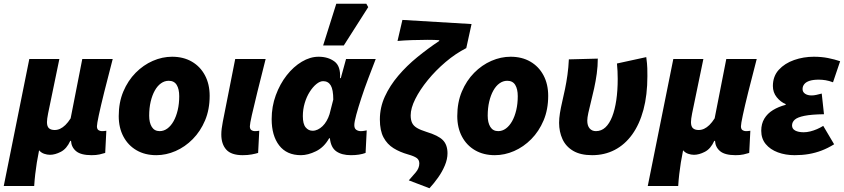

<svg xmlns="http://www.w3.org/2000/svg" viewBox="-48 -814 4494 1022"><path d="M-28 176 108 -500H268L208 -210Q205 -197 203.5 -183.5Q202 -170 202 -164Q202 -141 212.5 -131.5Q223 -122 243 -122Q258 -122 272 -128.5Q286 -135 300 -148.5Q314 -162 328 -184L390 -500H552Q526 -401 507 -324.5Q488 -248 478 -201Q468 -154 468 -142Q468 -127 476 -121.5Q484 -116 494 -116Q499 -116 505.5 -116.5Q512 -117 518 -118L512 0Q500 4 482 8Q464 12 440 12Q383 12 357.5 -9Q332 -30 330 -64Q330 -64 330 -64Q330 -64 330 -64H326Q307 -22 276 -6Q245 10 218 10Q203 10 187 4.5Q171 -1 160 -14Q153 20 148 51.5Q143 83 139.5 113.5Q136 144 134 176Z M784 12Q724 12 679 -14Q634 -40 609 -87Q584 -134 584 -196Q584 -269 608.5 -327Q633 -385 674 -426.5Q715 -468 765.5 -490Q816 -512 868 -512Q928 -512 973 -486Q1018 -460 1043 -413Q1068 -366 1068 -304Q1068 -231 1043.5 -173Q1019 -115 978 -73.5Q937 -32 886.5 -10Q836 12 784 12ZM802 -116Q824 -116 843 -130Q862 -144 876 -169Q890 -194 898 -228Q906 -262 906 -302Q906 -340 892.5 -362Q879 -384 850 -384Q828 -384 809 -370.5Q790 -357 776 -332Q762 -307 754 -273Q746 -239 746 -198Q746 -161 760 -138.5Q774 -116 802 -116Z M1244 12Q1183 12 1156.5 -17.5Q1130 -47 1130 -98Q1130 -113 1132 -129Q1134 -145 1138 -166L1204 -500H1366Q1341 -401 1322 -324.5Q1303 -248 1292.5 -201Q1282 -154 1282 -142Q1282 -127 1290 -121.5Q1298 -116 1308 -116Q1313 -116 1319.5 -116.5Q1326 -117 1332 -118L1326 0Q1313 4 1292 8Q1271 12 1244 12Z M1554 12Q1478 12 1438 -40Q1398 -92 1398 -180Q1398 -247 1420 -307Q1442 -367 1478 -413Q1514 -459 1558.5 -485.5Q1603 -512 1648 -512Q1698 -512 1732 -487Q1766 -462 1762 -398H1766L1794 -500H1952Q1933 -451 1912.5 -397Q1892 -343 1875.5 -292.5Q1859 -242 1848.5 -203.5Q1838 -165 1838 -148Q1838 -130 1848.5 -123Q1859 -116 1872 -116Q1883 -116 1890 -117.5Q1897 -119 1904 -120L1898 0Q1882 6 1862.5 9Q1843 12 1820 12Q1771 12 1742 -8.5Q1713 -29 1708 -78Q1708 -78 1708 -78Q1708 -78 1708 -78H1704Q1677 -30 1634 -9Q1591 12 1554 12ZM1616 -118Q1630 -118 1643.5 -124.5Q1657 -131 1669 -142.5Q1681 -154 1690.5 -170.5Q1700 -187 1706 -206L1726 -284Q1726 -337 1712.5 -359.5Q1699 -382 1672 -382Q1655 -382 1636 -366.5Q1617 -351 1600.5 -325Q1584 -299 1574 -265.5Q1564 -232 1564 -196Q1564 -154 1579 -136Q1594 -118 1616 -118ZM1672 -572 1742 -794H1902L1912 -776L1782 -572Z M2238 188 2128 146Q2146 126 2165 103.5Q2184 81 2184 56Q2184 37 2170 27Q2156 17 2124 8Q2081 -4 2047 -25Q2013 -46 1993.5 -82.5Q1974 -119 1974 -178Q1974 -242 2000.5 -300Q2027 -358 2072 -411Q2117 -464 2173.5 -510Q2230 -556 2290 -596V-600Q2268 -602 2228 -602Q2188 -602 2144.5 -600.5Q2101 -599 2068 -596L2094 -708L2462 -686L2434 -558Q2377 -529 2324 -484Q2271 -439 2229 -387.5Q2187 -336 2162.5 -287Q2138 -238 2138 -200Q2138 -176 2145.5 -160Q2153 -144 2171.5 -133Q2190 -122 2222 -112Q2285 -93 2309.5 -68Q2334 -43 2334 2Q2334 33 2320 66.5Q2306 100 2284 131Q2262 162 2238 188Z M2586 12Q2526 12 2481 -14Q2436 -40 2411 -87Q2386 -134 2386 -196Q2386 -269 2410.5 -327Q2435 -385 2476 -426.5Q2517 -468 2567.5 -490Q2618 -512 2670 -512Q2730 -512 2775 -486Q2820 -460 2845 -413Q2870 -366 2870 -304Q2870 -231 2845.5 -173Q2821 -115 2780 -73.5Q2739 -32 2688.5 -10Q2638 12 2586 12ZM2604 -116Q2626 -116 2645 -130Q2664 -144 2678 -169Q2692 -194 2700 -228Q2708 -262 2708 -302Q2708 -340 2694.5 -362Q2681 -384 2652 -384Q2630 -384 2611 -370.5Q2592 -357 2578 -332Q2564 -307 2556 -273Q2548 -239 2548 -198Q2548 -161 2562 -138.5Q2576 -116 2604 -116Z M3104 12Q3042 12 3003 -11Q2964 -34 2946 -73.5Q2928 -113 2928 -160Q2928 -184 2932.5 -212Q2937 -240 2944.5 -272Q2952 -304 2959.5 -340Q2967 -376 2972.5 -415.5Q2978 -455 2980 -498L3134 -502Q3134 -462 3128.5 -422Q3123 -382 3114.5 -343.5Q3106 -305 3097.5 -271.5Q3089 -238 3083.5 -212.5Q3078 -187 3078 -172Q3078 -145 3090.5 -130.5Q3103 -116 3124 -116Q3153 -116 3174.5 -136Q3196 -156 3210.5 -193Q3225 -230 3232.5 -281Q3240 -332 3240 -394Q3240 -414 3239 -435.5Q3238 -457 3236 -476L3392 -510Q3397 -473 3397.5 -451Q3398 -429 3398 -409Q3398 -308 3377 -230Q3356 -152 3317 -98Q3278 -44 3224 -16Q3170 12 3104 12Z M3400 176 3536 -500H3696L3636 -210Q3633 -197 3631.5 -183.5Q3630 -170 3630 -164Q3630 -141 3640.5 -131.5Q3651 -122 3671 -122Q3686 -122 3700 -128.5Q3714 -135 3728 -148.5Q3742 -162 3756 -184L3818 -500H3980Q3954 -401 3935 -324.5Q3916 -248 3906 -201Q3896 -154 3896 -142Q3896 -127 3904 -121.5Q3912 -116 3922 -116Q3927 -116 3933.5 -116.5Q3940 -117 3946 -118L3940 0Q3928 4 3910 8Q3892 12 3868 12Q3811 12 3785.5 -9Q3760 -30 3758 -64Q3758 -64 3758 -64Q3758 -64 3758 -64H3754Q3735 -22 3704 -6Q3673 10 3646 10Q3631 10 3615 4.5Q3599 -1 3588 -14Q3581 20 3576 51.5Q3571 83 3567.5 113.5Q3564 144 3562 176Z M4182 12Q4133 12 4092.5 -3Q4052 -18 4028 -47Q4004 -76 4004 -118Q4004 -155 4020.5 -182.5Q4037 -210 4066.5 -228Q4096 -246 4134 -256V-260Q4107 -271 4086.5 -296.5Q4066 -322 4066 -356Q4066 -408 4097.5 -442.5Q4129 -477 4179 -494.5Q4229 -512 4284 -512Q4325 -512 4360 -505Q4395 -498 4424 -488L4386 -376Q4365 -384 4346.5 -387Q4328 -390 4310 -390Q4281 -390 4262 -384Q4243 -378 4233.5 -366.5Q4224 -355 4224 -340Q4224 -324 4237.5 -315Q4251 -306 4272 -306Q4284 -306 4297.5 -309Q4311 -312 4326 -316L4338 -206Q4271 -205 4234 -197.5Q4197 -190 4182.5 -177Q4168 -164 4168 -146Q4168 -128 4185 -119Q4202 -110 4230 -110Q4247 -110 4265 -114.5Q4283 -119 4300.5 -126.5Q4318 -134 4334 -144L4392 -46Q4358 -25 4325 -12.5Q4292 0 4257 6Q4222 12 4182 12Z"/></svg>

Font: Source Sans 3 Black
Style: Italic
Weight: 900
Italic angle: -11°
Designer: Paul D. Hunt
Foundry: Adobe
Version: Version 3.052;hotconv 1.1.0;makeotfexe 2.6.0